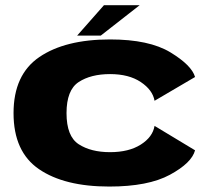

<svg xmlns="http://www.w3.org/2000/svg" viewBox="-20 -696 817 723"><path d="M391.5 6.5Q222.5 6.5 126.8 -59Q31 -124.5 31 -270Q31 -415 128.2 -481.2Q225.5 -547.5 394.5 -547.5Q541.5 -547.5 621.8 -498.8Q702 -450 714.5 -406L562 -316.5Q555 -357 510.2 -387Q465.5 -417 394.5 -417Q322 -417 276.2 -387Q230.5 -357 230.5 -270Q230.5 -182.5 276.5 -152.8Q322.5 -123 394.5 -123Q465 -123 510 -151.5Q555 -180 562 -222L714.5 -130Q702 -82.5 620 -38Q538 6.5 391.5 6.5ZM371.5 -676.5H506L359.5 -562H270.5Z"/></svg>

Font: Anybody Wide
Style: Bold
Weight: 700
Width: 7
Designer: Tyler Finck
Foundry: Etcetera Type Company
Version: Version 1.000; ttfautohint (v1.8)